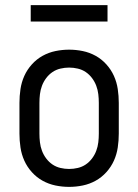

<svg xmlns="http://www.w3.org/2000/svg" viewBox="-20 -722 540 750"><path d="M250 8Q223 8 196.5 2.5Q170 -3 146.5 -16Q123 -29 104.5 -49.5Q86 -70 75 -94.5Q64 -119 60 -146Q56 -173 56 -200V-320Q56 -347 60 -374Q64 -401 75 -425.5Q86 -450 104.5 -470.5Q123 -491 146.5 -504Q170 -517 196.5 -522.5Q223 -528 250 -528Q277 -528 303.5 -522.5Q330 -517 353.5 -504Q377 -491 395.5 -470.5Q414 -450 425 -425.5Q436 -401 440 -374Q444 -347 444 -320V-200Q444 -173 440 -146Q436 -119 425 -94.5Q414 -70 395.5 -49.5Q377 -29 353.5 -16Q330 -3 303.5 2.5Q277 8 250 8ZM250 -62Q267 -62 284 -66Q301 -70 315 -79.5Q329 -89 339.5 -103Q350 -117 356 -133Q362 -149 364 -166Q366 -183 366 -200V-320Q366 -337 364 -354Q362 -371 356 -387Q350 -403 339.5 -417Q329 -431 315 -440.5Q301 -450 284 -454Q267 -458 250 -458Q233 -458 216 -454Q199 -450 185 -440.5Q171 -431 160.5 -417Q150 -403 144 -387Q138 -371 136 -354Q134 -337 134 -320V-200Q134 -183 136 -166Q138 -149 144 -133Q150 -117 160.5 -103Q171 -89 185 -79.5Q199 -70 216 -66Q233 -62 250 -62ZM400 -638H100V-702H400Z"/></svg>

Font: Iosevka Term Curly
Style: Regular
Weight: 400
Designer: Belleve Invis
Foundry: Belleve Invis
Version: Version 32.3.0